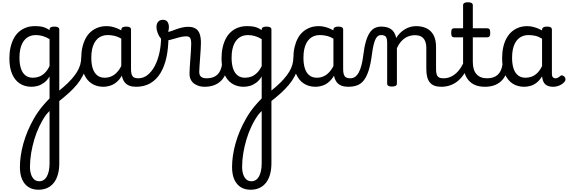

<svg xmlns="http://www.w3.org/2000/svg" viewBox="-20 -750 5018 1697"><path d="M320 927Q269 927 232.5 904Q196 881 176 836.5Q156 792 156 726Q156 679 163.5 626.5Q171 574 186.5 518.5Q202 463 225.5 407Q249 351 281 295.5Q313 240 355 189Q370 171 386 153.5Q402 136 418 120V-74Q395 -37 367.5 -17.5Q340 2 312.5 9.5Q285 17 258 17Q201 17 157 -10.5Q113 -38 88 -94Q63 -150 63 -235Q63 -287 73 -331Q83 -375 101.5 -410Q120 -445 147.5 -469Q175 -493 210 -506Q245 -519 287 -519Q315 -519 335 -516.5Q355 -514 374.5 -507Q394 -500 418 -484V-489Q418 -502 428.5 -508.5Q439 -515 461 -515Q482 -515 493 -508.5Q504 -502 504 -489V691Q504 747 492 790.5Q480 834 456.5 864.5Q433 895 398.5 911Q364 927 320 927ZM326 852Q349 852 366 841Q383 830 394.5 809Q406 788 412 758.5Q418 729 418 691V231Q410 239 402 247.5Q394 256 387 265Q354 311 327.5 367Q301 423 283 483.5Q265 544 255 605.5Q245 667 245 725Q245 764 255 792.5Q265 821 283 836.5Q301 852 326 852ZM271 -63Q300 -63 326.5 -73Q353 -83 376.5 -106Q400 -129 418 -166V-404Q387 -423 357 -431.5Q327 -440 296 -440Q270 -440 247.5 -432Q225 -424 207.5 -408Q190 -392 177.5 -368Q165 -344 158.5 -312Q152 -280 152 -239Q152 -184 165 -144.5Q178 -105 204.5 -84Q231 -63 271 -63Z M486 157Q477 165 466 159Q455 153 447.5 140.5Q440 128 440 114.5Q440 101 451 92Q503 52 543.5 17Q584 -18 613 -51Q642 -84 661 -115Q680 -146 689 -178Q698 -210 698 -243Q698 -257 710.5 -261.5Q723 -266 735.5 -261.5Q748 -257 748 -243Q748 -197 738.5 -155.5Q729 -114 709.5 -76.5Q690 -39 659.5 -2Q629 35 586 74Q543 113 486 157Z M893 17Q836 17 792 -10.5Q748 -38 723 -94Q698 -150 698 -235Q698 -287 708 -331Q718 -375 736.5 -410Q755 -445 782.5 -469Q810 -493 845 -506Q880 -519 922 -519Q963 -519 1006 -503Q1049 -487 1083 -461V-386Q1043 -418 1006.5 -429Q970 -440 931 -440Q905 -440 882.5 -432Q860 -424 842.5 -408Q825 -392 812.5 -368Q800 -344 793.5 -312Q787 -280 787 -239Q787 -184 800 -144.5Q813 -105 839.5 -84Q866 -63 906 -63Q942 -63 973.5 -79.5Q1005 -96 1031.5 -132.5Q1058 -169 1077 -229L1093 -168Q1070 -91 1036.5 -51Q1003 -11 965.5 3Q928 17 893 17ZM1183 17Q1149 17 1124 7.5Q1099 -2 1083 -21.5Q1067 -41 1059.5 -70.5Q1052 -100 1052 -140V-486Q1052 -501 1063 -508Q1074 -515 1096 -515Q1117 -515 1127.5 -508.5Q1138 -502 1138 -488V-140Q1138 -95 1151.5 -76.5Q1165 -58 1202 -58Q1211 -58 1215.5 -46.5Q1220 -35 1218.5 -20.5Q1217 -6 1208.5 5.5Q1200 17 1183 17Z M1183 17Q1164 17 1157.5 5.5Q1151 -6 1155 -20.5Q1159 -35 1171 -46.5Q1183 -58 1202 -58Q1247 -58 1284 -87Q1321 -116 1348 -167Q1375 -218 1389.5 -285.5Q1404 -353 1404 -429Q1404 -441 1414 -446.5Q1424 -452 1436.5 -452Q1449 -452 1459 -446.5Q1469 -441 1469 -429Q1469 -327 1451.5 -245Q1434 -163 1398.5 -104.5Q1363 -46 1309 -14.5Q1255 17 1183 17Z M1786 17Q1763 17 1740 10.5Q1717 4 1697.5 -9.5Q1678 -23 1666.5 -45.5Q1655 -68 1655 -100Q1655 -125 1657.5 -159Q1660 -193 1662.5 -230.5Q1665 -268 1667.5 -302Q1670 -336 1670 -361Q1670 -400 1660.5 -414.5Q1651 -429 1625 -429Q1597 -429 1561 -419Q1525 -409 1491 -399.5Q1457 -390 1436 -390Q1418 -390 1401.5 -409.5Q1385 -429 1374 -457.5Q1363 -486 1363 -513Q1363 -531 1369.5 -545Q1376 -559 1388.5 -567Q1401 -575 1419 -575Q1450 -575 1461.5 -555Q1473 -535 1473 -510Q1473 -499 1471 -488Q1469 -477 1466 -469Q1476 -469 1494.5 -475.5Q1513 -482 1537 -491Q1561 -500 1588.5 -506.5Q1616 -513 1643 -513Q1683 -513 1708 -498Q1733 -483 1744.5 -451.5Q1756 -420 1756 -369Q1756 -346 1753.5 -310.5Q1751 -275 1748.5 -237Q1746 -199 1743.5 -166Q1741 -133 1741 -115Q1741 -84 1758 -71Q1775 -58 1805 -58Q1819 -58 1826 -46.5Q1833 -35 1831.5 -20.5Q1830 -6 1819 5.5Q1808 17 1786 17Z M1788 17Q1774 17 1767.5 5.5Q1761 -6 1762.5 -20.5Q1764 -35 1775 -46.5Q1786 -58 1807 -58Q1837 -58 1860.5 -66Q1884 -74 1901 -90Q1918 -106 1928.5 -130Q1939 -154 1943 -186Q1945 -201 1958 -205.5Q1971 -210 1983.5 -205.5Q1996 -201 1994 -186Q1990 -133 1973 -94.5Q1956 -56 1929 -31.5Q1902 -7 1866.5 5Q1831 17 1788 17Z M2195 927Q2144 927 2107.5 904Q2071 881 2051 836.5Q2031 792 2031 726Q2031 679 2038.5 626.5Q2046 574 2061.5 518.5Q2077 463 2100.5 407Q2124 351 2156 295.5Q2188 240 2230 189Q2245 171 2261 153.5Q2277 136 2293 120V-74Q2270 -37 2242.5 -17.5Q2215 2 2187.5 9.5Q2160 17 2133 17Q2076 17 2032 -10.5Q1988 -38 1963 -94Q1938 -150 1938 -235Q1938 -287 1948 -331Q1958 -375 1976.5 -410Q1995 -445 2022.5 -469Q2050 -493 2085 -506Q2120 -519 2162 -519Q2190 -519 2210 -516.5Q2230 -514 2249.5 -507Q2269 -500 2293 -484V-489Q2293 -502 2303.5 -508.5Q2314 -515 2336 -515Q2357 -515 2368 -508.5Q2379 -502 2379 -489V691Q2379 747 2367 790.5Q2355 834 2331.5 864.5Q2308 895 2273.5 911Q2239 927 2195 927ZM2201 852Q2224 852 2241 841Q2258 830 2269.5 809Q2281 788 2287 758.5Q2293 729 2293 691V231Q2285 239 2277 247.5Q2269 256 2262 265Q2229 311 2202.5 367Q2176 423 2158 483.5Q2140 544 2130 605.5Q2120 667 2120 725Q2120 764 2130 792.5Q2140 821 2158 836.5Q2176 852 2201 852ZM2146 -63Q2175 -63 2201.5 -73Q2228 -83 2251.5 -106Q2275 -129 2293 -166V-404Q2262 -423 2232 -431.5Q2202 -440 2171 -440Q2145 -440 2122.5 -432Q2100 -424 2082.5 -408Q2065 -392 2052.5 -368Q2040 -344 2033.5 -312Q2027 -280 2027 -239Q2027 -184 2040 -144.5Q2053 -105 2079.5 -84Q2106 -63 2146 -63Z M2361 157Q2352 165 2341 159Q2330 153 2322.5 140.5Q2315 128 2315 114.5Q2315 101 2326 92Q2378 52 2418.5 17Q2459 -18 2488 -51Q2517 -84 2536 -115Q2555 -146 2564 -178Q2573 -210 2573 -243Q2573 -257 2585.5 -261.5Q2598 -266 2610.5 -261.5Q2623 -257 2623 -243Q2623 -197 2613.5 -155.5Q2604 -114 2584.5 -76.5Q2565 -39 2534.5 -2Q2504 35 2461 74Q2418 113 2361 157Z M2768 17Q2711 17 2667 -10.5Q2623 -38 2598 -94Q2573 -150 2573 -235Q2573 -287 2583 -331Q2593 -375 2611.5 -410Q2630 -445 2657.5 -469Q2685 -493 2720 -506Q2755 -519 2797 -519Q2838 -519 2881 -503Q2924 -487 2958 -461V-386Q2918 -418 2881.5 -429Q2845 -440 2806 -440Q2780 -440 2757.5 -432Q2735 -424 2717.5 -408Q2700 -392 2687.5 -368Q2675 -344 2668.5 -312Q2662 -280 2662 -239Q2662 -184 2675 -144.5Q2688 -105 2714.5 -84Q2741 -63 2781 -63Q2817 -63 2848.5 -79.5Q2880 -96 2906.5 -132.5Q2933 -169 2952 -229L2968 -168Q2945 -91 2911.5 -51Q2878 -11 2840.5 3Q2803 17 2768 17ZM3058 17Q3024 17 2999 7.5Q2974 -2 2958 -21.5Q2942 -41 2934.5 -70.5Q2927 -100 2927 -140V-486Q2927 -501 2938 -508Q2949 -515 2971 -515Q2992 -515 3002.5 -508.5Q3013 -502 3013 -488V-140Q3013 -95 3026.5 -76.5Q3040 -58 3077 -58Q3086 -58 3090.5 -46.5Q3095 -35 3093.5 -20.5Q3092 -6 3083.5 5.5Q3075 17 3058 17Z M3058 17Q3049 17 3045 5.5Q3041 -6 3043 -20.5Q3045 -35 3053 -46.5Q3061 -58 3076 -58Q3100 -58 3118.5 -71Q3137 -84 3151 -110Q3165 -136 3175 -174Q3185 -212 3191 -263Q3200 -337 3214.5 -385.5Q3229 -434 3249 -462.5Q3269 -491 3294 -503Q3319 -515 3349 -515Q3358 -515 3362.5 -503.5Q3367 -492 3366.5 -477.5Q3366 -463 3361 -451.5Q3356 -440 3347 -440Q3335 -440 3323.5 -433.5Q3312 -427 3302 -409.5Q3292 -392 3283.5 -359.5Q3275 -327 3268 -275Q3257 -185 3238.5 -127.5Q3220 -70 3194.5 -38.5Q3169 -7 3135 5Q3101 17 3058 17Z M3879 17Q3845 17 3820 7.5Q3795 -2 3779 -21.5Q3763 -41 3755.5 -70.5Q3748 -100 3748 -140V-326Q3748 -361 3737.5 -386.5Q3727 -412 3705 -425.5Q3683 -439 3646 -439Q3625 -439 3602.5 -433Q3580 -427 3559.5 -413.5Q3539 -400 3520.5 -378Q3502 -356 3488 -324V-11Q3488 2 3477 8.5Q3466 15 3444 15Q3423 15 3412.5 8.5Q3402 2 3402 -11V-369Q3402 -411 3390 -425.5Q3378 -440 3347 -440Q3332 -440 3325 -451.5Q3318 -463 3318 -477.5Q3318 -492 3326 -503.5Q3334 -515 3349 -515Q3376 -515 3397.5 -509.5Q3419 -504 3435.5 -492.5Q3452 -481 3463 -463.5Q3474 -446 3480 -422L3482 -414Q3496 -438 3515 -457Q3534 -476 3556.5 -490Q3579 -504 3604.5 -511.5Q3630 -519 3658 -519Q3710 -519 3749.5 -500Q3789 -481 3811.5 -440.5Q3834 -400 3834 -334V-140Q3834 -95 3847.5 -76.5Q3861 -58 3898 -58Q3912 -58 3919 -46.5Q3926 -35 3924.5 -20.5Q3923 -6 3912 5.5Q3901 17 3879 17Z M3879 17Q3865 17 3858.5 5.5Q3852 -6 3853.5 -20.5Q3855 -35 3866 -46.5Q3877 -58 3898 -58Q3932 -58 3960.5 -70Q3989 -82 4012 -103Q4035 -124 4053.5 -153Q4072 -182 4085 -216Q4091 -231 4103 -229.5Q4115 -228 4123.5 -219Q4132 -210 4129 -199Q4113 -148 4089 -108Q4065 -68 4033.5 -40Q4002 -12 3963.5 2.5Q3925 17 3879 17Z M4267 17Q4219 17 4183 3Q4147 -11 4122.5 -39Q4098 -67 4085.5 -108Q4073 -149 4073 -203V-420H3995Q3980 -420 3974 -429Q3968 -438 3968 -460Q3968 -483 3974 -491.5Q3980 -500 3995 -500H4073V-704Q4073 -717 4083.5 -723.5Q4094 -730 4115 -730Q4137 -730 4148 -723.5Q4159 -717 4159 -704V-500H4285Q4300 -500 4306.5 -491.5Q4313 -483 4313 -460Q4313 -438 4306.5 -429Q4300 -420 4285 -420H4159V-203Q4159 -167 4167 -140Q4175 -113 4191 -95Q4207 -77 4230.5 -67.5Q4254 -58 4285 -58Q4299 -58 4306 -46.5Q4313 -35 4311.5 -20.5Q4310 -6 4299 5.5Q4288 17 4267 17Z M4267 17Q4253 17 4246.5 5.5Q4240 -6 4241.5 -20.5Q4243 -35 4254 -46.5Q4265 -58 4286 -58Q4316 -58 4339.5 -66Q4363 -74 4380 -90Q4397 -106 4407.5 -130Q4418 -154 4422 -186Q4424 -201 4437 -205.5Q4450 -210 4462.5 -205.5Q4475 -201 4473 -186Q4469 -133 4452 -94.5Q4435 -56 4408 -31.5Q4381 -7 4345.5 5Q4310 17 4267 17Z M4613 17Q4556 17 4512 -10.5Q4468 -38 4443 -94Q4418 -150 4418 -235Q4418 -287 4427.5 -331Q4437 -375 4456 -410Q4475 -445 4502 -469Q4529 -493 4564 -506Q4599 -519 4641 -519Q4673 -519 4707 -508.5Q4741 -498 4771 -481V-486Q4771 -501 4782 -508Q4793 -515 4815 -515Q4837 -515 4847.5 -508.5Q4858 -502 4858 -488V-96Q4858 -83 4862 -74.5Q4866 -66 4873 -62Q4880 -58 4889 -58Q4899 -58 4905.5 -60.5Q4912 -63 4918.5 -68Q4925 -73 4934 -80Q4941 -86 4950 -83.5Q4959 -81 4968 -73Q4977 -63 4978 -52Q4979 -41 4974 -33Q4963 -17 4946 -6Q4929 5 4909.5 11Q4890 17 4870 17Q4847 17 4830 12Q4813 7 4801 -3.5Q4789 -14 4782.5 -29Q4776 -44 4773 -63Q4773 -64 4772 -67.5Q4771 -71 4771 -75Q4748 -38 4721.5 -18Q4695 2 4667 9.5Q4639 17 4613 17ZM4506 -239Q4506 -184 4519 -144.5Q4532 -105 4558.5 -84Q4585 -63 4625 -63Q4654 -63 4680.5 -73Q4707 -83 4730 -106Q4753 -129 4771 -166V-408Q4740 -427 4711 -433.5Q4682 -440 4650 -440Q4624 -440 4602 -432Q4580 -424 4562 -408Q4544 -392 4531.5 -368Q4519 -344 4512.5 -312Q4506 -280 4506 -239Z"/></svg>

Font: Playwrite FR Trad
Style: Regular
Weight: 400
Designer: Veronika Burian, José Scaglione
Foundry: TypeTogether
Version: Version 1.000